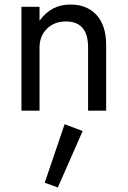

<svg xmlns="http://www.w3.org/2000/svg" viewBox="-20 -490 565 850"><path d="M266 60 346 90 236 340 178 319ZM370 -280Q370 -395 272 -395Q220 -395 187.5 -362.5Q155 -330 155 -280V0H75V-460H155V-398Q206 -470 292 -470Q365 -470 407.5 -423.5Q450 -377 450 -290V0H370Z"/></svg>

Font: renner_400book
Style: Book
Weight: 400
Version: Version 003.000 ; ttfautohint (v0.97) -l 8 -r 50 -G 200 -x 1